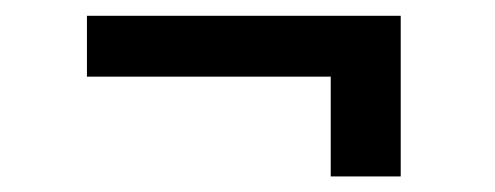

<svg xmlns="http://www.w3.org/2000/svg" viewBox="-20 -411 640 248"><path d="M497.6 -183.1V-390.6H92.3V-312H407.2V-183.1Z"/></svg>

Font: Roboto Mono
Style: Regular
Weight: 400
Monospace: yes
Designer: Google
Version: Version 3.000